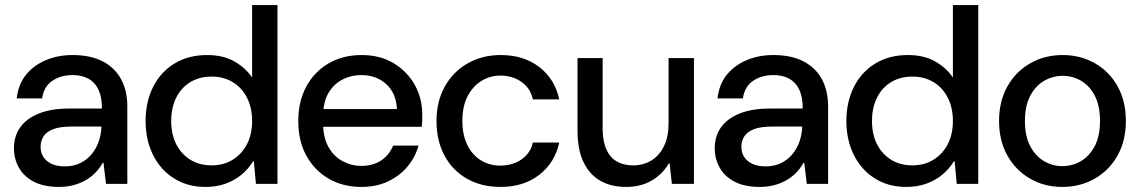

<svg xmlns="http://www.w3.org/2000/svg" viewBox="-20 -725 4490 757"><path d="M213 12Q153 12 113.5 -8.5Q74 -29 54.5 -64Q35 -99 35 -140Q35 -189 60.5 -224Q86 -259 134.5 -278Q183 -297 251 -297H382Q382 -342 368.5 -371Q355 -400 329 -414.5Q303 -429 266 -429Q220 -429 186.5 -406.5Q153 -384 146 -337H46Q52 -392 82 -429.5Q112 -467 160 -487.5Q208 -508 266 -508Q337 -508 385 -483Q433 -458 457.5 -412.5Q482 -367 482 -305V0H398L388 -83H385Q372 -60 354.5 -42.5Q337 -25 315 -13Q293 -1 267.5 5.5Q242 12 213 12ZM236 -69Q270 -69 296.5 -82Q323 -95 341.5 -117.5Q360 -140 369.5 -168Q379 -196 380 -226H261Q217 -226 190.5 -216Q164 -206 152 -188Q140 -170 140 -146Q140 -123 151.5 -105.5Q163 -88 184.5 -78.5Q206 -69 236 -69Z M790 12Q719 12 665.5 -22Q612 -56 583 -115Q554 -174 554 -248Q554 -322 583 -381Q612 -440 667 -474Q722 -508 797 -508Q861 -508 905.5 -482Q950 -456 974 -419V-705H1074V0H989L981 -89H978Q958 -57 930 -34.5Q902 -12 867 0Q832 12 790 12ZM814 -73Q862 -73 898 -95.5Q934 -118 954 -157Q974 -196 974 -248Q974 -300 954 -339.5Q934 -379 898 -401Q862 -423 814 -423Q766 -423 730 -401Q694 -379 674.5 -339.5Q655 -300 655 -248Q655 -196 674.5 -157Q694 -118 730 -95.5Q766 -73 814 -73Z M1405 12Q1332 12 1276 -20.5Q1220 -53 1188 -111Q1156 -169 1156 -247Q1156 -325 1187.5 -383.5Q1219 -442 1275.5 -475Q1332 -508 1406 -508Q1479 -508 1532.5 -475.5Q1586 -443 1615.5 -390Q1645 -337 1645 -272Q1645 -262 1644.5 -250Q1644 -238 1643 -225H1229V-295H1545Q1542 -358 1502.5 -393.5Q1463 -429 1405 -429Q1364 -429 1329.5 -411Q1295 -393 1274.5 -357.5Q1254 -322 1254 -267V-239Q1254 -184 1274.5 -146.5Q1295 -109 1330 -90Q1365 -71 1404 -71Q1451 -71 1483 -92.5Q1515 -114 1530 -151H1630Q1617 -104 1586 -67.5Q1555 -31 1509.5 -9.5Q1464 12 1405 12Z M1954 12Q1877 12 1820 -21Q1763 -54 1732 -112.5Q1701 -171 1701 -248Q1701 -325 1733.5 -383.5Q1766 -442 1823.5 -475Q1881 -508 1954 -508Q2045 -508 2106.5 -460.5Q2168 -413 2185 -333H2081Q2071 -378 2035.5 -402.5Q2000 -427 1953 -427Q1913 -427 1879 -406.5Q1845 -386 1824 -346.5Q1803 -307 1803 -248Q1803 -205 1814.5 -172.5Q1826 -140 1846.5 -117.5Q1867 -95 1894 -83.5Q1921 -72 1953 -72Q1985 -72 2011.5 -83Q2038 -94 2056.5 -114.5Q2075 -135 2081 -163H2185Q2168 -84 2106.5 -36Q2045 12 1954 12Z M2448 12Q2389 12 2346.5 -12.5Q2304 -37 2280.5 -86Q2257 -135 2257 -210V-496H2356V-220Q2356 -147 2386.5 -110Q2417 -73 2477 -73Q2517 -73 2548.5 -92.5Q2580 -112 2598 -149Q2616 -186 2616 -239V-496H2716V0H2629L2620 -81H2617Q2593 -39 2550 -13.5Q2507 12 2448 12Z M2976 12Q2916 12 2876.5 -8.5Q2837 -29 2817.5 -64Q2798 -99 2798 -140Q2798 -189 2823.5 -224Q2849 -259 2897.5 -278Q2946 -297 3014 -297H3145Q3145 -342 3131.5 -371Q3118 -400 3092 -414.5Q3066 -429 3029 -429Q2983 -429 2949.5 -406.5Q2916 -384 2909 -337H2809Q2815 -392 2845 -429.5Q2875 -467 2923 -487.5Q2971 -508 3029 -508Q3100 -508 3148 -483Q3196 -458 3220.5 -412.5Q3245 -367 3245 -305V0H3161L3151 -83H3148Q3135 -60 3117.5 -42.5Q3100 -25 3078 -13Q3056 -1 3030.5 5.5Q3005 12 2976 12ZM2999 -69Q3033 -69 3059.5 -82Q3086 -95 3104.5 -117.5Q3123 -140 3132.5 -168Q3142 -196 3143 -226H3024Q2980 -226 2953.5 -216Q2927 -206 2915 -188Q2903 -170 2903 -146Q2903 -123 2914.5 -105.5Q2926 -88 2947.5 -78.5Q2969 -69 2999 -69Z M3553 12Q3482 12 3428.5 -22Q3375 -56 3346 -115Q3317 -174 3317 -248Q3317 -322 3346 -381Q3375 -440 3430 -474Q3485 -508 3560 -508Q3624 -508 3668.5 -482Q3713 -456 3737 -419V-705H3837V0H3752L3744 -89H3741Q3721 -57 3693 -34.5Q3665 -12 3630 0Q3595 12 3553 12ZM3577 -73Q3625 -73 3661 -95.5Q3697 -118 3717 -157Q3737 -196 3737 -248Q3737 -300 3717 -339.5Q3697 -379 3661 -401Q3625 -423 3577 -423Q3529 -423 3493 -401Q3457 -379 3437.5 -339.5Q3418 -300 3418 -248Q3418 -196 3437.5 -157Q3457 -118 3493 -95.5Q3529 -73 3577 -73Z M4168 12Q4098 12 4041.5 -20.5Q3985 -53 3952 -111.5Q3919 -170 3919 -248Q3919 -326 3952 -384.5Q3985 -443 4042 -475.5Q4099 -508 4170 -508Q4240 -508 4297 -475.5Q4354 -443 4386.5 -384.5Q4419 -326 4419 -248Q4419 -170 4386 -111.5Q4353 -53 4296 -20.5Q4239 12 4168 12ZM4168 -70Q4208 -70 4241.5 -89.5Q4275 -109 4296 -148.5Q4317 -188 4317 -248Q4317 -308 4296.5 -347.5Q4276 -387 4242.5 -406.5Q4209 -426 4170 -426Q4131 -426 4097 -406.5Q4063 -387 4042 -347.5Q4021 -308 4021 -248Q4021 -188 4042 -148.5Q4063 -109 4096.5 -89.5Q4130 -70 4168 -70Z"/></svg>

Font: DM Sans 36pt Medium
Style: Regular
Weight: 500
Designer: Colophon Foundry, Jonny Pinhorn
Foundry: Colophon Foundry
Version: Version 4.004;gftools[0.9.30]